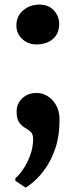

<svg xmlns="http://www.w3.org/2000/svg" viewBox="-20 -567 329 832"><path d="M137.5 -374.5Q102 -374.5 76.5 -397.8Q51 -421 51 -457Q51 -497 80.2 -522Q109.5 -547 150 -547Q191 -547 213.8 -521.5Q236.5 -496 236.5 -464Q236.5 -421.5 209.2 -398Q182 -374.5 137.5 -374.5ZM90.5 245.5 46.5 216.5V205.5Q63.5 191.5 81.2 165Q99 138.5 111.2 104.8Q123.5 71 123.5 35Q123.5 14 112.8 4.2Q102 -5.5 88 -13.5Q74 -21.5 63 -36.5Q52 -51.5 52 -83.5Q52 -118 76.5 -141Q101 -164 136 -164H141.5Q163.5 -164 185.8 -150.8Q208 -137.5 223 -111.5Q238 -85.5 238 -47Q238 21 220.8 72.8Q203.5 124.5 178.5 160.2Q153.5 196 129.5 217.2Q105.5 238.5 91.5 245.5Z"/></svg>

Font: Merriweather 36pt Black
Style: Regular
Weight: 900
Version: Version 2.100